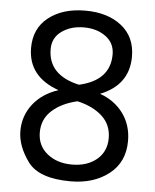

<svg xmlns="http://www.w3.org/2000/svg" viewBox="-54 -790 684 847"><g transform="rotate(5 288.5 -367.0)"><path d="M151.9 -562.5Q151.9 -447.3 290 -416.5Q426.3 -447.3 426.3 -562.5Q426.3 -612.8 387 -641.6Q347.7 -670.4 290 -670.4Q232.4 -670.4 192.1 -641.6Q151.9 -612.8 151.9 -562.5ZM290 -343.3Q220.2 -327.1 178.2 -289.1Q136.2 -251 136.2 -192.4Q136.2 -133.8 179.7 -98.4Q223.1 -63 290 -63Q356.9 -63 399.2 -98.4Q441.4 -133.8 441.4 -192.9Q441.4 -252 400.4 -289.8Q359.4 -327.6 290 -343.3ZM512.2 -560.5Q512.2 -434.6 386.2 -384.8Q452.1 -361.3 489.7 -309.6Q527.3 -257.8 527.3 -188Q527.3 -94.2 459.7 -41.5Q392.1 11.2 290 11.2Q148.9 11.2 99.6 -56.9Q50.3 -125 50.3 -191.4Q50.3 -257.8 90.3 -309.6Q130.4 -361.3 202.1 -384.8Q65.4 -433.1 65.4 -560.5Q65.4 -647 127.9 -695.8Q190.4 -744.6 290 -744.6Q389.6 -744.6 450.9 -695.8Q512.2 -647 512.2 -560.5Z"/></g></svg>

Font: Oxygen-Regular
Style: Regular
Weight: 400
Designer: Vernon Adams
Foundry: Vernon Adams
Version: Version Release 0.2.3 webfont; ttfautohint (v0.93.3-1d66) -l